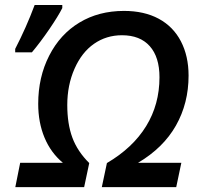

<svg xmlns="http://www.w3.org/2000/svg" viewBox="-20 -770 830 790"><path d="M481.9 -625Q417.5 -625 366.9 -589.8Q316.4 -554.7 286.6 -487.1Q256.8 -419.4 256.8 -337.9Q256.8 -260.3 277.8 -203.6Q298.8 -147 347.2 -99.1L326.2 0H43L63 -100.1H238.8Q189 -141.6 163.1 -203.9Q137.2 -266.1 137.2 -342.8Q137.2 -452.6 182.4 -541Q227.5 -629.4 306.9 -677.2Q386.2 -725.1 490.2 -725.1Q573.2 -725.1 633.1 -692.9Q692.9 -660.6 724.4 -599.9Q755.9 -539.1 755.9 -459Q755.9 -345.2 703.9 -253.4Q651.9 -161.6 547.9 -100.1H726.1L705.1 0H398.9L419.9 -99.1Q526.4 -161.6 581.3 -251Q636.2 -340.3 636.2 -452.1Q636.2 -535.2 596.2 -580.1Q556.2 -625 481.9 -625ZM42.5 -568.8Q88.4 -657.7 122.6 -749.5H236.3V-736.8Q219.2 -703.1 182.9 -649.9Q146.5 -596.7 111.3 -554.7H42.5Z"/></svg>

Font: Open Sans Semibold
Style: Italic
Weight: 600
Italic angle: -12°
Foundry: Ascender Corporation
Version: Version 1.10